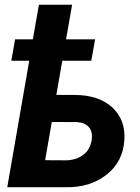

<svg xmlns="http://www.w3.org/2000/svg" viewBox="-20 -782 586 802"><path d="M361.3 -528.3H240.2L215.3 -385.7L293.5 -385.3Q393.6 -384.8 449.2 -333Q504.9 -281.2 499.5 -197.8Q494.1 -106.9 425.3 -52.5Q356.4 2 254.4 0H10.3L102.1 -528.3H27.3L43 -617.7H117.2L142.6 -762.2H281.2L255.9 -617.7H377.4ZM196.3 -272.5 168.5 -112.8 256.8 -112.3Q297.4 -113.3 326.7 -134.3Q356 -155.3 362.8 -196.8Q368.2 -231 351.6 -250.5Q335 -270 301.3 -272Z"/></svg>

Font: RobotoInd
Style: Bold Italic
Weight: 700
Italic angle: -12°
Designer: Google
Version: Version 2.001150; 2014